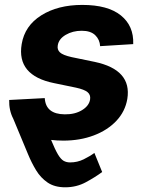

<svg xmlns="http://www.w3.org/2000/svg" viewBox="-20 -573 604 797"><path d="M533 -389.9 395.6 -381.4Q394.2 -408.4 375.4 -426.8Q356.5 -445.3 319.2 -445.3Q281.6 -445.3 252.7 -428.3Q223.7 -411.2 219.8 -384.6Q216.6 -367.2 228.7 -355.6Q240.8 -344.1 277.3 -335.9L373.2 -316.1Q528.1 -283.4 508.5 -162.3Q499.6 -110.1 462.9 -71.2Q426.1 -32.3 369.1 -10.8Q312.1 10.7 242.9 10.7Q216.3 10.7 192.1 7.8Q208.5 47.6 220.3 67.6Q232.2 87.7 244 94.5Q255.7 101.2 271 101.2Q301.1 101.2 327.2 88.4Q353.3 75.6 371.8 61.8L404.1 141Q376.1 161.9 336.8 183.2Q297.6 204.5 250.7 204.5Q206.7 204.5 177.7 184.8Q148.8 165.1 129.8 133.7Q110.8 102.3 96.6 67.8L34.8 -80.6Q17 -114.7 18.1 -158L165.8 -165.8Q169.7 -99.1 248.6 -98.4Q290.8 -97.7 320.5 -115.8Q350.1 -133.9 354 -160.5Q356.9 -179.3 343.4 -190.5Q329.9 -201.7 295.1 -209.2L204.2 -228Q48.3 -259.6 70 -389.9Q82.7 -466.3 151.5 -509.4Q220.2 -552.6 321.7 -552.6Q427.9 -552.6 481.9 -508.9Q535.9 -465.2 533 -389.9Z"/></svg>

Font: Inter UI
Style: Bold Italic
Weight: 700
Italic angle: 9.39999°
Designer: Rasmus Andersson
Foundry: rsms
Version: 3.2;8d6f07862